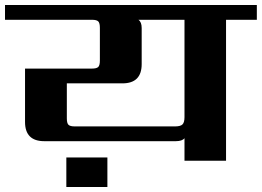

<svg xmlns="http://www.w3.org/2000/svg" viewBox="-40 -642 1046 767"><path d="M225 105V-13H389V105ZM697 -174V-563H513Q526 -554 526 -530V-386Q526 -309 449 -309H227V-169Q227 -150 233.5 -143.5Q240 -137 259 -137H659Q681 -137 689 -145Q697 -153 697 -174ZM986 -622V-563H863V0H697V-90Q688 -78 662 -78H137Q60 -78 60 -155V-368H327Q346 -368 352.5 -374.5Q359 -381 359 -400V-531Q359 -550 352.5 -556.5Q346 -563 327 -563H-20V-622Z"/></svg>

Font: Sarpanch
Style: Bold
Weight: 700
Designer: Manushi Parikh (Devanagari and Latin), Jyotish Sonowal (Devanagari)
Foundry: Indian Type Foundry
Version: Version 2.004;PS 1.0;hotconv 1.0.78;makeotf.lib2.5.61930; tt